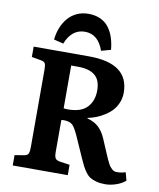

<svg xmlns="http://www.w3.org/2000/svg" viewBox="-101 -1021 921 1114"><g transform="rotate(10 359.5 -464.5)"><path d="M329.1 -942.9Q368.7 -942.9 399.2 -929.2Q429.7 -915.5 449 -890.4Q468.3 -865.2 479.2 -832.8Q490.2 -800.3 494.1 -759.8L438 -744.1Q405.8 -836.9 327.1 -836.9Q287.6 -836.9 259 -813.2Q230.5 -789.6 214.8 -747.1L158.2 -761.2Q161.6 -797.4 174.3 -829.8Q187 -862.3 208 -887.7Q229 -913.1 260.3 -928Q291.5 -942.9 329.1 -942.9ZM595.2 14.2Q565.4 14.2 543.2 8.1Q521 2 506.6 -6.6Q492.2 -15.1 478.5 -33.9Q464.8 -52.7 456.8 -68.8Q448.7 -85 435.1 -115.2L384.8 -229Q363.3 -277.8 346.9 -293.9Q330.6 -310.1 294.9 -310.1Q288.6 -310.1 280.8 -308.1V-119.1Q280.8 -93.3 288.1 -82.5Q295.4 -71.8 318.8 -68.8L373 -61V0H48.8V-61L103 -69.8Q123 -73.2 128.4 -84.5Q133.8 -95.7 133.8 -121.1V-583Q133.8 -607.9 127.9 -617.2Q122.1 -626.5 101.1 -629.9L48.8 -639.2V-700.2H375Q609.9 -700.2 609.9 -526.9Q609.9 -494.6 597.7 -466.3Q585.4 -438 566.7 -418.7Q547.9 -399.4 522.9 -384.3Q498 -369.1 474.9 -360.4Q451.7 -351.6 428.2 -347.2V-344.2Q472.2 -332 497.1 -307.9Q522 -283.7 539.1 -243.2L573.2 -163.1Q574.2 -160.6 576.2 -156.2Q583.5 -138.7 587.4 -130.4Q591.3 -122.1 597.7 -109.4Q604 -96.7 608.9 -90.8Q613.8 -85 620.6 -78.4Q627.4 -71.8 635 -69.3Q642.6 -66.9 651.9 -66.9Q675.8 -66.9 701.2 -75.2L713.9 -27.8Q692.4 -8.3 659.2 2.9Q626 14.2 595.2 14.2ZM308.1 -376Q385.3 -376 420.7 -414.1Q456.1 -452.1 456.1 -513.2Q456.1 -574.7 422.1 -602.3Q388.2 -629.9 323.2 -629.9H282.2V-377.9Q292 -376 308.1 -376Z"/></g></svg>

Font: Literata Book
Style: Bold
Weight: 700
Designer: Latin by Veronika Burian and Jose Scaglione. Greek by Irene Vlachou. Cyrillic by Vera Evstafieva
Foundry: TypeTogether
Version: Version 2.003;PS 002.003;hotconv 1.0.88;makeotf.lib2.5.64775